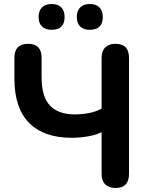

<svg xmlns="http://www.w3.org/2000/svg" viewBox="-20 -932 740 960"><path d="M557 8Q525 8 506.5 -10Q488 -28 488 -62V-271Q463 -258 421.5 -250.5Q380 -243 339 -243Q200 -243 126 -317Q52 -391 52 -540V-643Q52 -713 121 -713Q188 -713 188 -643V-546Q188 -448 230 -404Q272 -360 354 -360Q389 -360 424 -366.5Q459 -373 488 -389V-643Q488 -677 506.5 -695Q525 -713 557 -713Q625 -713 625 -643V-62Q625 8 557 8ZM429 -783Q398 -783 381 -799.5Q364 -816 364 -847Q364 -878 381 -895Q398 -912 429 -912Q460 -912 477 -895Q494 -878 494 -847Q494 -783 429 -783ZM238 -783Q207 -783 190 -799.5Q173 -816 173 -847Q173 -878 190 -895Q207 -912 238 -912Q270 -912 286.5 -895Q303 -878 303 -847Q303 -783 238 -783Z"/></svg>

Font: Chiron GoRound TC SB
Style: Regular
Weight: 500
Designer: Ryoko NISHIZUKA 西塚涼子 (kana, bopomofo & ideographs); Paul D. Hunt (Latin, Greek & Cyrillic); Sandoll Communications 산돌커뮤니
Foundry: Adobe
Version: Version 1.000;hotconv 1.1.1;makeotfexe 2.6.0